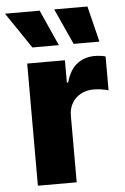

<svg xmlns="http://www.w3.org/2000/svg" viewBox="-79 -815 554 854"><g transform="rotate(-5 198.5 -387.5)"><path d="M228.5 0H55.2V-545.4H223.6V-445.8H229.5Q244.6 -501 277.8 -526.9Q311 -552.7 356.4 -552.7Q369.1 -552.7 381.3 -551.3Q391.6 -550.3 405.3 -546.4V-395.5Q395 -398.9 373 -402.3Q356 -404.8 336.9 -404.8Q306.6 -404.8 281.7 -391.1Q255.9 -377 242.7 -353.5Q228.5 -330.1 228.5 -296.4ZM202.6 -614.7H84.5L-23.9 -774.9H130.9ZM383.8 -614.7H268.6L195.8 -774.9H344.2Z"/></g></svg>

Font: My Font
Style: Regular
Weight: 500
Designer: Rasmus Andersson
Foundry: rsms
Version: Version 0.001